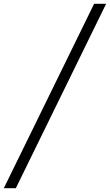

<svg xmlns="http://www.w3.org/2000/svg" viewBox="-38 -843 576 1006"><path d="M-18 143 455 -823H518L45 143Z"/></svg>

Font: Iosevka Light Oblique
Style: Regular
Weight: 300
Italic angle: -9°
Monospace: yes
Designer: Belleve Invis
Foundry: Belleve Invis
Version: Version 32.5.0; ttfautohint (v1.8.4)